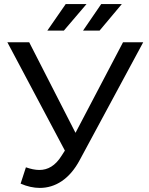

<svg xmlns="http://www.w3.org/2000/svg" viewBox="-20 -907 731 941"><path d="M404 -887H302L212 -757H293ZM468 -757 577 -887H476L387 -757ZM583 -700 350 -256 123 -700H16L298 -169L282 -144C251 -94 214 -74 173 -74C152 -74 130 -79 107 -87L81 -7C113 7 145 14 175 14C251 14 321 -29 371 -123L682 -700Z"/></svg>

Font: AWKNG-Font Medium
Style: Regular
Weight: 500
Designer: Awakening Church
Foundry: Awakening Church
Version: Version 1.700;PS 001.700;hotconv 1.0.88;makeotf.lib2.5.64775